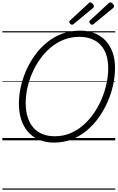

<svg xmlns="http://www.w3.org/2000/svg" viewBox="-20 -1196 1002 1636"><path d="M440 19Q372 19 316.5 -3.5Q261 -26 222 -69Q183 -112 162 -173.5Q141 -235 141 -313Q141 -381 156.5 -453Q172 -525 202.5 -594.5Q233 -664 277.5 -725.5Q322 -787 380 -834.5Q438 -882 509 -908.5Q580 -935 663 -935Q731 -935 786 -913Q841 -891 879.5 -850Q918 -809 939 -750.5Q960 -692 960 -618Q960 -549 944.5 -475.5Q929 -402 898 -330.5Q867 -259 822.5 -196Q778 -133 720 -84.5Q662 -36 592 -8.5Q522 19 440 19ZM446 -35Q518 -35 579 -60.5Q640 -86 690.5 -130.5Q741 -175 780.5 -232.5Q820 -290 847 -354.5Q874 -419 888 -485.5Q902 -552 902 -613Q902 -679 885.5 -729Q869 -779 837 -813Q805 -847 759.5 -864.5Q714 -882 656 -882Q586 -882 524.5 -858Q463 -834 412 -791Q361 -748 321.5 -692.5Q282 -637 254.5 -573.5Q227 -510 213 -444.5Q199 -379 199 -318Q199 -250 216 -197Q233 -144 264.5 -108Q296 -72 342 -53.5Q388 -35 446 -35ZM594 -985Q587 -985 578.5 -993.5Q570 -1002 570 -1009Q570 -1011 570.5 -1014Q571 -1017 576 -1021L734 -1167Q738 -1171 741 -1173.5Q744 -1176 748 -1176Q755 -1176 762.5 -1170.5Q770 -1165 775 -1157.5Q780 -1150 780 -1143Q780 -1139 779 -1136Q778 -1133 773 -1128L608 -992Q604 -989 600.5 -987Q597 -985 594 -985ZM765 -985Q758 -985 749.5 -993.5Q741 -1002 741 -1009Q741 -1011 741.5 -1014Q742 -1017 746 -1021L904 -1167Q909 -1171 912 -1173.5Q915 -1176 919 -1176Q926 -1176 933.5 -1170.5Q941 -1165 946.5 -1157.5Q952 -1150 952 -1143Q952 -1139 950.5 -1136Q949 -1133 944 -1128L779 -992Q774 -989 771.5 -987Q769 -985 765 -985ZM0 410H962V420H0ZM0 -20H962V0H0ZM0 -505H962V-500H0ZM0 -930H962V-920H0Z"/></svg>

Font: Playwrite DE LA Guides
Style: Regular
Weight: 400
Designer: Veronika Burian, José Scaglione
Foundry: TypeTogether
Version: Version 1.003